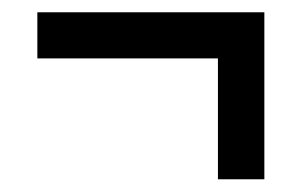

<svg xmlns="http://www.w3.org/2000/svg" viewBox="-20 -410 478 311"><path d="M408.2 -390.1V-119.6H333V-315.4H40.5V-390.1Z"/></svg>

Font: Open Sans Condensed Medium
Style: Italic
Weight: 500
Width: 3
Italic angle: -12°
Designer: Monotype Design Team
Foundry: Monotype Imaging Inc.
Version: Version 3.000